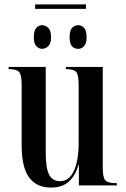

<svg xmlns="http://www.w3.org/2000/svg" viewBox="-20 -839 570 869"><path d="M210 10Q262 10 292 -17.5Q322 -45 335 -93H337V0H509V-10H505Q468 -10 456.5 -23Q445 -36 445 -81V-536H278V-526H280Q316 -526 326 -512Q336 -498 336 -451V-194Q336 -112 314.5 -65.5Q293 -19 252 -19Q218 -19 202.5 -48Q187 -77 187 -147V-536H19V-526H22Q56 -526 67 -512.5Q78 -499 78 -455V-183Q78 -81 112 -35.5Q146 10 210 10ZM139 -799H369V-819H139ZM170 -618Q186 -618 198.5 -630Q211 -642 211 -670Q211 -701 198.5 -713Q186 -725 170 -725Q156 -725 144.5 -713Q133 -701 133 -670Q133 -642 144.5 -630Q156 -618 170 -618ZM334 -618Q349 -618 360.5 -630Q372 -642 372 -670Q372 -701 360.5 -713Q349 -725 334 -725Q318 -725 306.5 -713Q295 -701 295 -670Q295 -618 334 -618Z"/></svg>

Font: Noto Serif Display Condensed Semi
Style: Regular
Weight: 600
Width: 3
Designer: Monotype Design Team
Foundry: Monotype Imaging Inc.
Version: Version 1.900